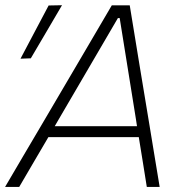

<svg xmlns="http://www.w3.org/2000/svg" viewBox="-38 -734 733 754"><path d="M-18 0Q16 -58 53.5 -121.8Q91 -185.5 125 -243L269 -488Q306 -551 337.2 -604.2Q368.5 -657.5 401 -713H471.5Q480 -660 489 -606.2Q498 -552.5 508.5 -487L549 -242.5Q559 -183 569.2 -119.8Q579.5 -56.5 589 0H538.5Q531 -47 523 -97Q515 -147 507 -195.5H152Q123.5 -147 94.5 -97.5Q65.5 -48 37.5 0ZM195 -269.5Q186 -254 177 -238.5H500L495.5 -268L432 -663H425ZM42.5 -503.5Q71 -557 98.2 -609Q125.5 -661 153 -712.5L205.5 -713.5Q174.5 -660.5 144.2 -609Q114 -557.5 83 -505Z"/></svg>

Font: Commissioner ExtraLight
Style: Italic
Weight: 200
Italic angle: -12°
Designer: Kostas Bartsokas
Foundry: Kostas Bartsokas
Version: Version 1.000; ttfautohint (v1.8.3)